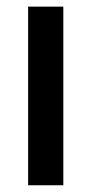

<svg xmlns="http://www.w3.org/2000/svg" viewBox="-20 -550 271 570"><path d="M63.5 -530.3H168V0H63.5Z"/></svg>

Font: Pretendard GOV Medium
Style: Regular
Weight: 500
Designer: Base glyphs from Inter by Rasmus Andersson; Hangeul glyphs from Noto Sans CJK(Source Han Sans) by Jang Soo-young and Kan
Foundry: Kil Hyung-jin
Version: Version 1.309